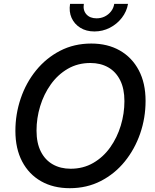

<svg xmlns="http://www.w3.org/2000/svg" viewBox="-20 -963 801 993"><path d="M340.8 10.3Q255.9 10.3 192.6 -25.6Q129.4 -61.5 94.5 -127.9Q59.6 -194.3 59.6 -286.1Q59.6 -373 87.2 -454.1Q114.7 -535.2 166.7 -599.1Q218.8 -663.1 291 -700.4Q363.3 -737.8 452.1 -737.8Q536.6 -737.8 599.6 -701.9Q662.6 -666 697.8 -599.6Q732.9 -533.2 732.9 -441.4Q732.9 -353.5 705.1 -272.7Q677.2 -191.9 625.5 -127.9Q573.7 -64 501.5 -26.9Q429.2 10.3 340.8 10.3ZM345.2 -90.3Q410.6 -90.3 462.4 -120.4Q514.2 -150.4 550 -200.9Q585.9 -251.5 604.7 -313.7Q623.5 -376 623.5 -439.9Q623.5 -504.4 601.3 -548.3Q579.1 -592.3 539.6 -614.7Q500 -637.2 447.8 -637.2Q382.3 -637.2 330.6 -607.2Q278.8 -577.1 242.7 -526.4Q206.5 -475.6 187.7 -413.6Q168.9 -351.6 168.9 -287.6Q168.9 -223.1 191.2 -179.2Q213.4 -135.3 253.2 -112.8Q293 -90.3 345.2 -90.3ZM468.3 -800.3Q425.8 -800.3 395 -819.6Q364.3 -838.9 350.1 -870.8Q335.9 -902.8 342.3 -942.9H413.6Q408.2 -909.7 426.8 -888.9Q445.3 -868.2 479.5 -868.2Q502.4 -868.2 521.7 -877.7Q541 -887.2 554.2 -904.1Q567.4 -920.9 570.8 -942.9H642.1Q635.3 -903.3 610.1 -870.8Q585 -838.4 547.9 -819.3Q510.7 -800.3 468.3 -800.3Z"/></svg>

Font: Inter 20pt Medium
Style: Italic
Weight: 500
Italic angle: -9.3988°
Version: Version 4.001;git-66647c0bb